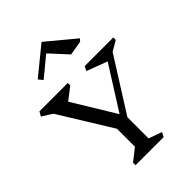

<svg xmlns="http://www.w3.org/2000/svg" viewBox="-315 -1281 1423 1423"><g transform="rotate(-45 397.0 -569.5)"><path d="M450 -72 554 -35 536 0H241V-26L335 -100V-288L81 -700L0 -751L20 -786H317V-760L221 -686L425 -351L639 -690L477 -751L494 -786H794V-760L715 -714L450 -294ZM597 -937 484 -918 359 -1054 206 -928 178 -962 395 -1139 615 -956Z"/></g></svg>

Font: Inknut Antiqua Light
Style: Regular
Weight: 300
Designer: Claus Eggers Sørensen
Foundry: Claus Eggers Sørensen
Version: Version 1.003; ttfautohint (v1.8.2) -l 8 -r 50 -G 200 -x 14 